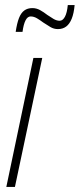

<svg xmlns="http://www.w3.org/2000/svg" viewBox="-20 -739 315 759"><path d="M5 0 112 -510H147L39 0ZM42 -613Q47 -647 55 -667.5Q63 -688 76 -697.5Q89 -707 108 -707Q124 -707 138.5 -699Q153 -691 167 -680Q180 -671 192 -664Q204 -657 216 -657Q228 -657 236.5 -672.5Q245 -688 248 -719H275Q272 -686 263.5 -665Q255 -644 241.5 -634Q228 -624 209 -624Q193 -624 179.5 -632Q166 -640 151 -650Q139 -659 126.5 -666.5Q114 -674 101 -674Q89 -674 81 -658.5Q73 -643 69 -613Z"/></svg>

Font: Saira ExtraCondensed Thin
Style: Italic
Weight: 250
Width: 2
Italic angle: -12°
Designer: Hector Gatti with collaboration of the Omnibus-Type team
Foundry: Omnibus-Type
Version: Version 1.101